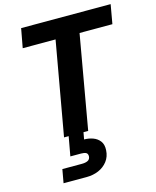

<svg xmlns="http://www.w3.org/2000/svg" viewBox="-138 -794 938 1152"><g transform="rotate(-15 331.0 -217.5)"><path d="M185 0 288 -581H84L106 -700H662L641 -581H437L335 0ZM111 265 126 181H247Q271 181 285 173.5Q299 166 300 148Q300 132 290 126Q280 120 259 120H192L215 -7H307L298 43Q327 43 353 52.5Q379 62 395 83Q411 104 409 139Q407 179 385 207.5Q363 236 329 250.5Q295 265 254 265Z"/></g></svg>

Font: DM Sans Black
Style: Italic
Weight: 900
Italic angle: -10°
Designer: Colophon Foundry, Jonny Pinhorn
Foundry: Colophon Foundry
Version: Version 4.004;gftools[0.9.30]